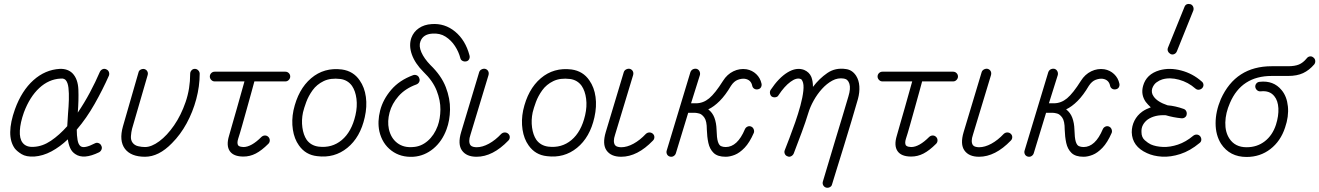

<svg xmlns="http://www.w3.org/2000/svg" viewBox="-20 -760 6514 948"><path d="M149 13Q109 15 86.5 1Q64 -13 53 -27Q30 -59 30.5 -108Q31 -157 54 -221Q87 -312 145 -364Q203 -416 276 -420Q315 -421 338 -398Q365 -370 367 -317.5Q369 -265 364 -204Q396 -251 424 -303.5Q452 -356 473 -405Q478 -415 487 -418.5Q496 -422 504 -418Q514 -414 517.5 -405Q521 -396 518 -387Q487 -317 447 -246.5Q407 -176 359 -120Q359 -91 363 -68.5Q367 -46 378 -38Q396 -25 448 -52Q457 -57 466.5 -53.5Q476 -50 480 -41Q485 -32 481.5 -22.5Q478 -13 469 -8Q393 29 352 1Q335 -10 326.5 -29Q318 -48 315 -72Q276 -35 234 -12.5Q192 10 149 13ZM147 -35Q190 -37 231.5 -65Q273 -93 312 -137Q313 -152 314 -168.5Q315 -185 316 -201Q319 -234 320 -267Q321 -300 318 -326.5Q315 -353 304 -365Q301 -368 295.5 -370.5Q290 -373 279 -372Q221 -369 174 -325.5Q127 -282 98 -205Q80 -154 78 -115Q76 -76 91 -56Q109 -32 147 -35Z M696 14Q627 14 597 -25Q567 -65 587 -136L664 -403Q666 -412 675 -416.5Q684 -421 693 -419Q703 -416 707.5 -407.5Q712 -399 709 -389L632 -124Q628 -108 626.5 -88Q625 -68 635 -55Q645 -42 662.5 -38Q680 -34 696 -34Q728 -34 766.5 -62.5Q805 -91 839.5 -141Q874 -191 896.5 -256.5Q919 -322 919 -396Q919 -405 925.5 -412.5Q932 -420 942 -420Q952 -420 959 -412.5Q966 -405 966 -396Q966 -334 949 -270.5Q932 -207 901.5 -151Q871 -95 829 -53Q764 14 696 14Z M1182 13Q1133 13 1114.5 -14Q1096 -41 1111 -90Q1117 -112 1127.5 -148Q1138 -184 1149.5 -224.5Q1161 -265 1171 -301Q1181 -337 1187 -358H1040Q1030 -358 1023 -365.5Q1016 -373 1016 -382Q1016 -392 1023 -399Q1030 -406 1040 -406H1389Q1399 -406 1406 -399Q1413 -392 1413 -382Q1413 -373 1406 -365.5Q1399 -358 1389 -358H1236Q1232 -343 1222 -306.5Q1212 -270 1199.5 -225.5Q1187 -181 1175.5 -140Q1164 -99 1156 -75Q1149 -53 1156 -42Q1161 -37 1169 -35.5Q1177 -34 1182 -34Q1221 -34 1271 -84Q1279 -91 1288.5 -91Q1298 -91 1305 -84Q1312 -77 1312 -67Q1312 -57 1305 -50Q1272 -17 1243 -2Q1214 13 1182 13Z M1546 11Q1489 5 1456 -42Q1433 -74 1426 -120Q1419 -166 1429 -215Q1452 -319 1516 -373.5Q1580 -428 1668 -417Q1725 -409 1756 -363Q1780 -329 1786.5 -281.5Q1793 -234 1781 -181Q1759 -82 1695 -30Q1631 22 1546 11ZM1553 -36Q1619 -28 1667.5 -68.5Q1716 -109 1735 -191Q1745 -234 1740 -272.5Q1735 -311 1718 -336Q1697 -365 1661 -370Q1612 -376 1578 -359.5Q1544 -343 1523.5 -314.5Q1503 -286 1492 -256Q1481 -226 1476 -205Q1468 -167 1473 -130.5Q1478 -94 1494 -70Q1515 -41 1553 -36Z M2022 14Q1958 18 1912.5 -16.5Q1867 -51 1853 -112Q1843 -160 1857 -214.5Q1871 -269 1911.5 -316.5Q1952 -364 2020 -389Q2029 -392 2038 -388Q2047 -384 2050 -374Q2054 -365 2050 -356Q2046 -347 2036 -343Q1981 -323 1948 -285.5Q1915 -248 1903.5 -204.5Q1892 -161 1900 -123Q1910 -78 1941.5 -54Q1973 -30 2019 -34Q2059 -36 2091.5 -64Q2124 -92 2141 -138Q2154 -174 2154.5 -219Q2155 -264 2136 -312.5Q2117 -361 2071 -405Q2029 -447 2013.5 -491Q1998 -535 2011 -573Q2022 -603 2048.5 -621Q2075 -639 2111 -641Q2176 -646 2227 -604Q2278 -562 2298 -487Q2301 -477 2296.5 -468Q2292 -459 2282 -457Q2272 -455 2263.5 -459.5Q2255 -464 2253 -473Q2245 -504 2226.5 -532.5Q2208 -561 2180 -579Q2152 -597 2114 -594Q2069 -591 2056 -556Q2047 -533 2060.5 -502Q2074 -471 2105 -439Q2159 -387 2181 -330Q2203 -273 2202 -219Q2201 -165 2185 -122Q2163 -62 2119.5 -26Q2076 10 2022 14Z M2333 14Q2283 14 2261 -17Q2239 -48 2257 -108L2346 -404Q2349 -413 2358 -417.5Q2367 -422 2376 -420Q2386 -417 2390.5 -408.5Q2395 -400 2392 -389L2303 -95Q2291 -60 2303 -43Q2308 -37 2317 -35Q2326 -33 2333 -33Q2362 -33 2394 -50.5Q2426 -68 2455 -99Q2463 -106 2472.5 -106Q2482 -106 2489 -100Q2497 -93 2497 -83Q2497 -73 2490 -66Q2413 14 2333 14Z M2680 11Q2623 5 2590 -42Q2567 -74 2560 -120Q2553 -166 2563 -215Q2586 -319 2650 -373.5Q2714 -428 2802 -417Q2859 -409 2890 -363Q2914 -329 2920.5 -281.5Q2927 -234 2915 -181Q2893 -82 2829 -30Q2765 22 2680 11ZM2687 -36Q2753 -28 2801.5 -68.5Q2850 -109 2869 -191Q2879 -234 2874 -272.5Q2869 -311 2852 -336Q2831 -365 2795 -370Q2746 -376 2712 -359.5Q2678 -343 2657.5 -314.5Q2637 -286 2626 -256Q2615 -226 2610 -205Q2602 -167 2607 -130.5Q2612 -94 2628 -70Q2649 -41 2687 -36Z M3047 14Q2997 14 2975 -17Q2953 -48 2971 -108L3060 -404Q3063 -413 3072 -417.5Q3081 -422 3090 -420Q3100 -417 3104.5 -408.5Q3109 -400 3106 -389L3017 -95Q3005 -60 3017 -43Q3022 -37 3031 -35Q3040 -33 3047 -33Q3076 -33 3108 -50.5Q3140 -68 3169 -99Q3177 -106 3186.5 -106Q3196 -106 3203 -100Q3211 -93 3211 -83Q3211 -73 3204 -66Q3127 14 3047 14Z M3563 14Q3523 14 3503.5 -5Q3484 -24 3477.5 -54.5Q3471 -85 3470 -120Q3470 -162 3458 -179Q3446 -196 3432.5 -199.5Q3419 -203 3412 -203H3378L3317 -3Q3314 6 3305.5 11Q3297 16 3287 13Q3277 10 3273 1Q3269 -8 3272 -17L3389 -404Q3393 -414 3401.5 -418Q3410 -422 3420 -420Q3429 -417 3433.5 -408.5Q3438 -400 3436 -390L3392 -250H3416Q3452 -250 3481.5 -274.5Q3511 -299 3550 -361Q3570 -393 3601 -408Q3632 -423 3666 -418Q3694 -413 3714 -394Q3734 -375 3740 -347Q3742 -338 3737.5 -329.5Q3733 -321 3722 -319Q3712 -317 3704 -322Q3696 -327 3694 -337Q3688 -366 3658 -371Q3642 -373 3623 -366Q3604 -359 3589 -336Q3562 -290 3533.5 -261.5Q3505 -233 3477 -220Q3498 -204 3507.5 -178.5Q3517 -153 3518 -120Q3519 -79 3524.5 -61Q3530 -43 3540 -38.5Q3550 -34 3563 -34Q3621 -34 3658 -122Q3662 -131 3671 -135Q3680 -139 3689 -135Q3698 -131 3701.5 -121.5Q3705 -112 3702 -104Q3681 -56 3656.5 -30.5Q3632 -5 3608 4.5Q3584 14 3563 14Z M4058 166Q4049 163 4044.5 154.5Q4040 146 4043 136Q4054 100 4069.5 47.5Q4085 -5 4103 -64.5Q4121 -124 4138.5 -181.5Q4156 -239 4169 -284Q4181 -323 4174 -346Q4167 -369 4147 -372Q4117 -377 4089.5 -362Q4062 -347 4038.5 -321Q4015 -295 3997.5 -263.5Q3980 -232 3971 -202Q3958 -159 3938.5 -106.5Q3919 -54 3899 -2Q3895 7 3886 11.5Q3877 16 3869 12Q3859 9 3855 -0.5Q3851 -10 3855 -19Q3864 -42 3878 -78.5Q3892 -115 3906.5 -156.5Q3921 -198 3932 -238.5Q3943 -279 3946.5 -311.5Q3950 -344 3942 -360Q3938 -369 3933 -370Q3913 -378 3883 -356Q3853 -334 3824 -290Q3820 -282 3810 -280Q3800 -278 3791 -283Q3784 -288 3782 -298Q3780 -308 3785 -316Q3825 -376 3868.5 -402.5Q3912 -429 3950 -415Q3976 -404 3986 -380Q3994 -359 3994 -331Q4025 -372 4065 -399.5Q4105 -427 4157 -419Q4188 -415 4207 -386Q4221 -364 4223 -334Q4225 -304 4216 -271Q4203 -225 4184.5 -163.5Q4166 -102 4147 -40Q4128 22 4112 73Q4096 124 4088 151Q4086 160 4076.5 164.5Q4067 169 4058 166Z M4479 13Q4430 13 4411.5 -14Q4393 -41 4408 -90Q4414 -112 4424.5 -148Q4435 -184 4446.5 -224.5Q4458 -265 4468 -301Q4478 -337 4484 -358H4337Q4327 -358 4320 -365.5Q4313 -373 4313 -382Q4313 -392 4320 -399Q4327 -406 4337 -406H4686Q4696 -406 4703 -399Q4710 -392 4710 -382Q4710 -373 4703 -365.5Q4696 -358 4686 -358H4533Q4529 -343 4519 -306.5Q4509 -270 4496.5 -225.5Q4484 -181 4472.5 -140Q4461 -99 4453 -75Q4446 -53 4453 -42Q4458 -37 4466 -35.5Q4474 -34 4479 -34Q4518 -34 4568 -84Q4576 -91 4585.5 -91Q4595 -91 4602 -84Q4609 -77 4609 -67Q4609 -57 4602 -50Q4569 -17 4540 -2Q4511 13 4479 13Z M4814 14Q4764 14 4742 -17Q4720 -48 4738 -108L4827 -404Q4830 -413 4839 -417.5Q4848 -422 4857 -420Q4867 -417 4871.5 -408.5Q4876 -400 4873 -389L4784 -95Q4772 -60 4784 -43Q4789 -37 4798 -35Q4807 -33 4814 -33Q4843 -33 4875 -50.5Q4907 -68 4936 -99Q4944 -106 4953.5 -106Q4963 -106 4970 -100Q4978 -93 4978 -83Q4978 -73 4971 -66Q4894 14 4814 14Z M5330 14Q5290 14 5270.5 -5Q5251 -24 5244.5 -54.5Q5238 -85 5237 -120Q5237 -162 5225 -179Q5213 -196 5199.5 -199.5Q5186 -203 5179 -203H5145L5084 -3Q5081 6 5072.5 11Q5064 16 5054 13Q5044 10 5040 1Q5036 -8 5039 -17L5156 -404Q5160 -414 5168.5 -418Q5177 -422 5187 -420Q5196 -417 5200.5 -408.5Q5205 -400 5203 -390L5159 -250H5183Q5219 -250 5248.5 -274.5Q5278 -299 5317 -361Q5337 -393 5368 -408Q5399 -423 5433 -418Q5461 -413 5481 -394Q5501 -375 5507 -347Q5509 -338 5504.5 -329.5Q5500 -321 5489 -319Q5479 -317 5471 -322Q5463 -327 5461 -337Q5455 -366 5425 -371Q5409 -373 5390 -366Q5371 -359 5356 -336Q5329 -290 5300.5 -261.5Q5272 -233 5244 -220Q5265 -204 5274.5 -178.5Q5284 -153 5285 -120Q5286 -79 5291.5 -61Q5297 -43 5307 -38.5Q5317 -34 5330 -34Q5388 -34 5425 -122Q5429 -131 5438 -135Q5447 -139 5456 -135Q5465 -131 5468.5 -121.5Q5472 -112 5469 -104Q5448 -56 5423.5 -30.5Q5399 -5 5375 4.5Q5351 14 5330 14Z M5643 -4Q5570 -37 5568 -107Q5568 -138 5581.5 -164.5Q5595 -191 5620 -209Q5630 -216 5640.5 -221Q5651 -226 5662 -230Q5655 -237 5648.5 -243.5Q5642 -250 5637 -257Q5612 -293 5624 -336Q5640 -394 5705 -413Q5755 -427 5812 -412Q5869 -397 5913 -358Q5921 -352 5922 -342.5Q5923 -333 5916 -325Q5909 -318 5899.5 -317Q5890 -316 5882 -323Q5847 -354 5801.5 -366.5Q5756 -379 5719 -368Q5705 -364 5690.5 -353.5Q5676 -343 5669 -323Q5663 -302 5676 -284Q5694 -257 5745 -240Q5783 -237 5825 -222Q5833 -219 5837 -211Q5841 -203 5839 -194Q5838 -186 5830.5 -180.5Q5823 -175 5813 -176Q5773 -180 5736 -191Q5682 -194 5647 -170Q5632 -159 5623.5 -143.5Q5615 -128 5616 -108Q5616 -82 5632.5 -67.5Q5649 -53 5662 -47Q5687 -36 5722 -34.5Q5757 -33 5796 -46Q5835 -59 5872 -90Q5880 -96 5889.5 -95.5Q5899 -95 5906 -87Q5912 -79 5911.5 -69.5Q5911 -60 5903 -54Q5856 -15 5808 0.5Q5760 16 5717.5 13.5Q5675 11 5643 -4ZM5791 -507Q5787 -497 5778 -493Q5769 -489 5760 -493Q5751 -498 5747 -506.5Q5743 -515 5747 -525L5828 -725Q5832 -736 5840.5 -739Q5849 -742 5859 -739Q5868 -735 5871.5 -726Q5875 -717 5872 -708Z M6135 15Q6052 15 6009 -50Q5982 -93 5982 -151.5Q5982 -210 6008 -271Q6081 -433 6259 -433H6340Q6373 -433 6393.5 -441.5Q6414 -450 6432 -472Q6438 -480 6447.5 -481.5Q6457 -483 6465 -476Q6473 -470 6474 -460Q6475 -450 6469 -442Q6444 -413 6414 -399Q6384 -385 6340 -385H6259Q6110 -385 6053 -252Q6031 -202 6030 -155Q6029 -108 6050 -76Q6078 -33 6135 -33Q6187 -33 6225 -62.5Q6263 -92 6280 -144Q6294 -188 6292 -225.5Q6290 -263 6272 -285Q6249 -314 6205 -309Q6195 -308 6187.5 -314Q6180 -320 6178 -330Q6177 -340 6183 -347.5Q6189 -355 6199 -356Q6268 -364 6308 -315Q6334 -284 6339 -234.5Q6344 -185 6325 -130Q6303 -63 6252.5 -24Q6202 15 6135 15Z"/></svg>

Font: Zen Kurenaido
Style: ARC
Weight: 400
Designer: Yoshimichi Ohira
Foundry: Positype
Version: Version 1.001